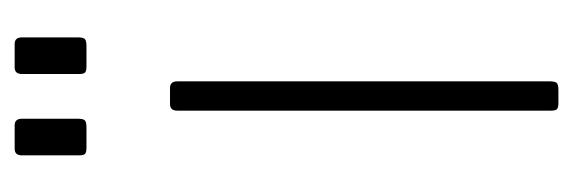

<svg xmlns="http://www.w3.org/2000/svg" viewBox="-280 -502 782 262"><g transform="rotate(-90 111.0 -371.0)"><path d="M131 -12Q131 -5 129 -2.5Q127 0 119 0H102Q95 0 93 -2Q91 -4 91 -10V-520Q91 -530 100 -530H122Q131 -530 131 -520ZM80 -732V-656Q80 -649 78 -646.5Q76 -644 68 -644H41Q34 -644 32 -646Q30 -648 30 -654V-732Q30 -742 39 -742H71Q80 -742 80 -732ZM191 -732V-656Q191 -649 189 -646.5Q187 -644 179 -644H152Q145 -644 143 -646Q141 -648 141 -654V-732Q141 -742 150 -742H182Q191 -742 191 -732Z"/></g></svg>

Font: Libre Franklin Thin Thin
Style: Regular
Weight: 250
Version: Version 3.000